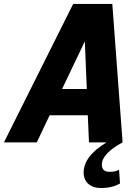

<svg xmlns="http://www.w3.org/2000/svg" viewBox="-75 -720 695 971"><path d="M-55 0 295 -700H493L545 0Q440 57 440 113Q440 149 480 149Q510 149 527 138L532 208Q491 231 436 231Q396 231 372 210Q348 189 348 153Q348 70 464 0H375L369 -137H176L111 0ZM239 -270H364L354 -511Z"/></svg>

Font: Red Hat Mono
Style: Bold Italic
Weight: 700
Italic angle: -12°
Monospace: yes
Designer: Pentagram, MCKL
Foundry: Pentagram, MCKL
Version: Version 1.023; ttfautohint (v1.8.3)